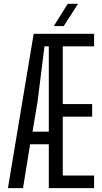

<svg xmlns="http://www.w3.org/2000/svg" viewBox="-20 -975 530 995"><path d="M21.1 0 154.5 -800H467.6V-734.8H305.4V-435.6H457.6V-370.4H305.4V-65.2H467.6V0H232.9V-227.4H136.1L99.3 0ZM148.6 -292.6H232.9V-734.8H210.5L175 -451.1ZM259 -840 331 -955.2H384.5L310.3 -840Z"/></svg>

Font: Big Shoulders Display SC Thin
Style: Regular
Weight: 100
Designer: Patric King
Foundry: XO Type Co
Version: Version 2.002